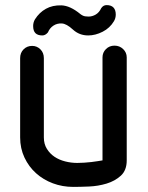

<svg xmlns="http://www.w3.org/2000/svg" viewBox="-20 -734 580 753"><path d="M295 -679Q297 -677 304.5 -673Q312 -669 327 -669Q342 -669 355.5 -677Q369 -685 377 -702Q385 -714 398 -714Q416 -714 425 -704.5Q434 -695 434 -677Q434 -663 427 -651Q411 -624 382.5 -609.5Q354 -595 326 -595Q291 -595 266 -618Q241 -641 222.5 -642Q204 -643 189.5 -633.5Q175 -624 168 -607Q158 -595 146 -595Q128 -595 119 -604Q110 -613 110 -632Q110 -646 117 -658Q134 -685 160 -699.5Q186 -714 220.5 -713Q255 -712 295 -679ZM382 -509Q382 -528 395.5 -541.5Q409 -555 429 -555Q449 -555 463 -541.5Q477 -528 477 -509V-105Q477 -66 454 -45Q431 -24 398 -14Q365 -4 329 -2.5Q293 -1 267 -1Q225 -1 187.5 -15Q150 -29 121.5 -54.5Q93 -80 76 -116Q59 -152 59 -195V-506Q59 -527 72.5 -540.5Q86 -554 106 -554Q125 -554 138.5 -540.5Q152 -527 152 -506V-195Q152 -169 164 -150Q176 -131 194 -119Q212 -107 235.5 -101Q259 -95 283 -95Q296 -95 310.5 -96Q325 -97 338.5 -98.5Q352 -100 363.5 -102Q375 -104 382 -105Z"/></svg>

Font: VDS
Style: Regular
Weight: 400
Designer: artmaker
Foundry: artmaker
Version: Version 1.000 2009 initial release